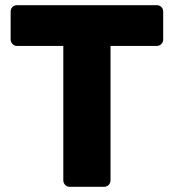

<svg xmlns="http://www.w3.org/2000/svg" viewBox="-20 -720 670 740"><path d="M249 0Q238 0 231 -7.5Q224 -15 224 -25V-543H46Q35 -543 28 -550.5Q21 -558 21 -568V-675Q21 -686 28 -693Q35 -700 46 -700H584Q595 -700 602 -693Q609 -686 609 -675V-568Q609 -558 602 -550.5Q595 -543 584 -543H406V-25Q406 -15 399 -7.5Q392 0 381 0Z"/></svg>

Font: DVN-Rubik
Style: Bold
Weight: 700
Designer: Hubert and Fischer
Foundry: Hubert & Fischer
Version: Version 2.102